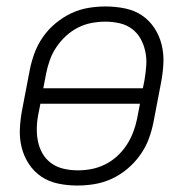

<svg xmlns="http://www.w3.org/2000/svg" viewBox="-20 -562 590 594"><path d="M219 12Q189 12 160 6Q131 0 108 -15.5Q85 -31 69.5 -54.5Q54 -78 47 -106Q40 -134 41.5 -164Q43 -194 49 -225L72 -345Q77 -371 86.5 -397Q96 -423 112.5 -447Q129 -471 152 -490Q175 -509 200.5 -521Q226 -533 253 -537.5Q280 -542 307 -542Q337 -542 366.5 -536Q396 -530 419 -514.5Q442 -499 457.5 -475.5Q473 -452 480 -424Q487 -396 485.5 -366Q484 -336 478 -305L455 -185Q450 -159 440.5 -133Q431 -107 414 -83Q397 -59 374.5 -40Q352 -21 326 -9Q300 3 273 7.5Q246 12 219 12ZM114 -289H422L427 -314Q431 -337 432.5 -359.5Q434 -382 429.5 -403Q425 -424 415 -442Q405 -460 388.5 -472.5Q372 -485 350.5 -490Q329 -495 306 -495Q285 -495 263.5 -491Q242 -487 222 -477Q202 -467 185 -451.5Q168 -436 155 -417Q142 -398 134.5 -377Q127 -356 123 -336ZM221 -35Q242 -35 263 -39Q284 -43 304.5 -53Q325 -63 342 -78.5Q359 -94 371.5 -113Q384 -132 392 -153Q400 -174 404 -194L413 -241H105L100 -216Q95 -193 94 -170.5Q93 -148 97 -127Q101 -106 111 -88Q121 -70 138 -57.5Q155 -45 176.5 -40Q198 -35 221 -35Z"/></svg>

Font: Lode Dark
Style: Italic
Weight: 400
Italic angle: -11°
Monospace: yes
Designer: Belleve Invis
Foundry: Belleve Invis
Version: Version 29.2.0; ttfautohint (v1.8.3)